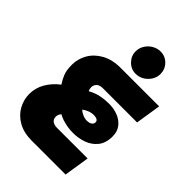

<svg xmlns="http://www.w3.org/2000/svg" viewBox="-269 -1059 1175 1175"><g transform="rotate(45 318.5 -472.0)"><path d="M236 0Q164 0 116 -28Q68 -56 44.5 -100Q21 -144 21 -191Q21 -245 48 -291Q75 -337 120 -371Q103 -396 91 -425.5Q79 -455 79 -502Q79 -554 105 -599Q131 -644 181.5 -672Q232 -700 303 -700H637L611 -535H315Q287 -535 273.5 -521.5Q260 -508 260 -489Q260 -482 261.5 -475Q263 -468 267 -461Q303 -481 338 -488Q373 -495 409 -495Q451 -495 486.5 -481Q522 -467 544 -439Q566 -411 566 -369Q566 -311 538 -276.5Q510 -242 467.5 -227Q425 -212 380 -212Q354 -212 329.5 -216Q305 -220 284.5 -227Q264 -234 248 -243Q239 -232 236.5 -223.5Q234 -215 234 -207Q234 -194 240.5 -184.5Q247 -175 259 -170Q271 -165 287 -165H553L527 0ZM385 -325Q407 -325 419 -333.5Q431 -342 431 -356Q431 -368 420.5 -374Q410 -380 392 -380Q371 -380 351.5 -372Q332 -364 318 -353Q329 -342 348 -333.5Q367 -325 385 -325ZM394 -739Q354 -739 325.5 -768Q297 -797 297 -836Q297 -866 312.5 -890.5Q328 -915 353 -929.5Q378 -944 406 -944Q447 -944 475 -915Q503 -886 503 -846Q503 -817 487.5 -792.5Q472 -768 447.5 -753.5Q423 -739 394 -739Z"/></g></svg>

Font: MuseoModerno Thin Black
Style: Italic
Weight: 900
Italic angle: -9°
Version: Version 1.003